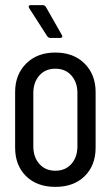

<svg xmlns="http://www.w3.org/2000/svg" viewBox="-20 -720 432 749"><path d="M39 -144V-361Q39 -429 82 -472Q125 -515 196 -515Q267 -515 310 -472Q353 -429 353 -361V-144Q353 -75 310.5 -33Q268 9 196 9Q124 9 81.5 -33Q39 -75 39 -144ZM282 -149V-357Q282 -399 258.5 -425.5Q235 -452 196 -452Q157 -452 133.5 -425.5Q110 -399 110 -357V-149Q110 -107 133.5 -80.5Q157 -54 196 -54Q235 -54 258.5 -80.5Q282 -107 282 -149ZM223 -578Q223 -572 214 -572H176Q169 -572 164 -579L94 -688Q92 -692 92 -694Q92 -700 100 -700H147Q154 -700 159 -693L221 -584Q223 -580 223 -578Z"/></svg>

Font: Barlow Condensed
Style: Regular
Weight: 400
Width: 3
Designer: Jeremy Tribby
Foundry: Tribby Type
Version: Version 1.500